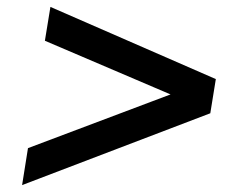

<svg xmlns="http://www.w3.org/2000/svg" viewBox="-20 -565 711 556"><path d="M44 -29 61 -136 528 -312 522 -271 110 -447 126 -545 605 -336 589 -237Z"/></svg>

Font: Nunito Sans 10pt SemiExpanded
Style: Bold Italic
Weight: 700
Width: 6
Italic angle: -9°
Designer: Vernon Adams
Foundry: Vernon Adams
Version: Version 3.101;gftools[0.9.27]